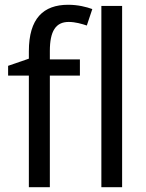

<svg xmlns="http://www.w3.org/2000/svg" viewBox="-20 -785 611 805"><path d="M315 -468V-536H189V-571C189 -655 214 -693 268 -693C296 -693 323 -685 344 -678L367 -747C342 -756 307 -765 266 -765C162 -765 101 -708 101 -570V-539L14 -509V-468H101V0H189V-468ZM492 0V-760H405V0Z"/></svg>

Font: Noto Sans Thai
Style: Regular
Weight: 400
Designer: Monotype Design Team
Foundry: Monotype Imaging Inc.
Version: Version 1.901